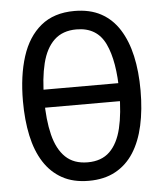

<svg xmlns="http://www.w3.org/2000/svg" viewBox="-53 -772 705 829"><g transform="rotate(-5 300.0 -358.0)"><path d="M91 -321V-399H509V-321ZM299 10Q232 10 184 -16.5Q136 -43 105 -91.5Q74 -140 59.5 -207.5Q45 -275 45 -357Q45 -467 71.5 -550Q98 -633 154.5 -679.5Q211 -726 300 -726Q367 -726 415 -700Q463 -674 494 -625Q525 -576 540 -509Q555 -442 555 -359Q555 -276 540 -208Q525 -140 494 -91.5Q463 -43 414.5 -16.5Q366 10 299 10ZM301 -70Q361 -70 396.5 -104.5Q432 -139 447.5 -203.5Q463 -268 463 -358Q463 -494 427 -570Q391 -646 302 -646Q242 -646 205.5 -611.5Q169 -577 153 -512.5Q137 -448 137 -358Q137 -268 153 -203.5Q169 -139 205 -104.5Q241 -70 301 -70Z"/></g></svg>

Font: Noto Sans Mono
Style: Regular
Weight: 400
Designer: Monotype Design Team
Foundry: Monotype Imaging Inc.
Version: Version 2.014